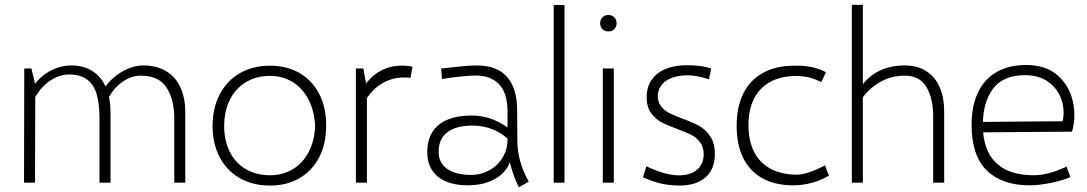

<svg xmlns="http://www.w3.org/2000/svg" viewBox="-20 -761 4529 800"><path d="M706.1 -275.4Q704.6 -350.6 672.4 -398.2Q640.1 -445.8 566.4 -445.8Q527.3 -445.8 490.5 -420.2Q453.6 -394.5 431.6 -352.1L417 -397.5Q446.8 -438.5 490.5 -463.4Q534.2 -488.3 576.7 -488.3Q633.8 -488.3 673.1 -463.9Q712.4 -439.5 731.9 -396.5Q751.5 -353.5 752 -297.9V0H706.1ZM81.1 -475.6H110.8L127 -409.7L126 0H80.1ZM394.5 -275.4Q393.6 -334 381.6 -372.1Q369.6 -410.2 341.8 -430.4Q314 -450.7 266.1 -450.7Q238.8 -450.7 211.4 -437.7Q184.1 -424.8 160.6 -401.4Q137.2 -377.9 121.6 -347.2L116.7 -397.5Q132.3 -424.3 158.2 -445.1Q184.1 -465.8 214.8 -477.1Q245.6 -488.3 276.4 -488.3Q330.1 -488.3 366.7 -463.9Q403.3 -439.5 421.6 -396.5Q439.9 -353.5 440.4 -297.9V0H394.5Z M1105 12.2Q1033.7 12.2 979.5 -18.6Q925.3 -49.3 895.5 -105.7Q865.7 -162.1 865.7 -235.8Q865.7 -310.5 895.5 -367.7Q925.3 -424.8 979.5 -456.1Q1033.7 -487.3 1105 -487.3Q1175.8 -487.3 1229 -456.1Q1282.2 -424.8 1311 -367.9Q1339.8 -311 1338.9 -235.8Q1338.9 -161.6 1309.8 -105.5Q1280.8 -49.3 1227.8 -18.6Q1174.8 12.2 1105 12.2ZM1105 -30.8Q1158.7 -30.8 1200.4 -56.2Q1242.2 -81.5 1266.4 -128.2Q1290.5 -174.8 1293 -235.8Q1290 -298.3 1265.6 -345.7Q1241.2 -393.1 1199.7 -418.9Q1158.2 -444.8 1105 -444.8Q1048.3 -444.8 1005.1 -418.9Q961.9 -393.1 938 -345.7Q914.1 -298.3 914.1 -235.8Q914.1 -174.8 937.5 -128.2Q960.9 -81.5 1004.4 -56.2Q1047.9 -30.8 1105 -30.8Z M1462.9 -475.6H1494.1L1508.8 -392.6V0H1462.9ZM1493.7 -395.5Q1526.4 -449.7 1579.8 -472.7Q1633.3 -495.6 1698.7 -483.4L1690.4 -436.5Q1630.4 -444.3 1580.1 -418Q1529.8 -391.6 1498.5 -335.4Z M2141.6 19Q2094.7 -78.1 2094.7 -169.9V-294.9Q2094.7 -373 2059.8 -409.7Q2024.9 -446.3 1961.9 -446.3Q1939.5 -446.3 1898.2 -442.1Q1856.9 -438 1821.8 -431.6L1817.9 -475.6Q1877.4 -482.4 1911.4 -485.4Q1945.3 -488.3 1968.3 -488.3Q2049.8 -488.3 2092 -441.4Q2134.3 -394.5 2134.8 -301.8L2135.7 -170.9Q2136.2 -89.4 2183.1 -3.9ZM1929.7 11.2Q1876 11.2 1837.9 -5.1Q1799.8 -21.5 1780 -52.5Q1760.3 -83.5 1760.3 -127.4Q1760.3 -177.7 1782 -211.7Q1803.7 -245.6 1845.5 -262.7Q1887.2 -279.8 1946.8 -279.8Q1986.3 -279.8 2023.9 -266.8Q2061.5 -253.9 2096.7 -228.5L2098.1 -179.7Q2071.3 -206.5 2032.2 -222.2Q1993.2 -237.8 1949.2 -237.8Q1880.4 -237.8 1843.8 -210Q1807.1 -182.1 1807.6 -127Q1808.1 -81.5 1843.8 -56.9Q1879.4 -32.2 1944.8 -32.2Q1982.9 -32.2 2017.6 -50.8Q2052.2 -69.3 2073.5 -103.3Q2094.7 -137.2 2094.7 -180.2L2109.9 -120.1Q2109.9 -84 2087.4 -54Q2064.9 -23.9 2023.9 -6.3Q1982.9 11.2 1929.7 11.2Z M2287.1 -740.2H2332V0H2287.1Z M2515.1 -629.9Q2505.4 -629.9 2497.3 -634.3Q2489.3 -638.7 2484.9 -646.7Q2480.5 -654.8 2480.5 -664.6Q2480.5 -674.3 2484.9 -682.1Q2489.3 -689.9 2497.3 -694.3Q2505.4 -698.7 2515.1 -698.7Q2524.9 -698.7 2532.7 -694.3Q2540.5 -689.9 2544.9 -682.1Q2549.3 -674.3 2549.3 -664.6Q2549.3 -654.8 2544.9 -646.7Q2540.5 -638.7 2532.7 -634.3Q2524.9 -629.9 2515.1 -629.9ZM2491.7 -475.6H2537.6V0H2491.7Z M2810.1 12.2Q2770 11.7 2736.1 4.2Q2702.1 -3.4 2659.2 -22L2672.9 -67.9Q2717.3 -47.9 2748.3 -39.3Q2779.3 -30.8 2810.1 -30.3Q2858.4 -31.2 2885 -54.4Q2911.6 -77.6 2912.1 -118.7Q2911.6 -148.9 2896.7 -168.5Q2881.8 -188 2860.4 -199Q2838.9 -210 2801.8 -223.6Q2760.3 -238.8 2735.1 -252.2Q2710 -265.6 2692.1 -291Q2674.3 -316.4 2674.3 -357.4Q2675.3 -419.9 2720 -454.6Q2764.6 -489.3 2845.7 -489.3Q2901.9 -489.3 2943.4 -475.6L2934.1 -430.7Q2881.3 -447.3 2845.7 -447.3Q2788.6 -446.8 2755.9 -424.6Q2723.1 -402.3 2720.7 -362.3Q2720.7 -335.4 2734.6 -317.9Q2748.5 -300.3 2768.8 -289.8Q2789.1 -279.3 2823.7 -266.6Q2867.2 -251 2893.8 -236.1Q2920.4 -221.2 2939.5 -192.9Q2958.5 -164.6 2958.5 -118.7Q2958.5 -56.2 2919.7 -22Q2880.9 12.2 2810.1 12.2Z M3285.2 11.2Q3210.4 11.2 3157.5 -17.8Q3104.5 -46.9 3076.9 -102.5Q3049.3 -158.2 3049.3 -236.8Q3049.3 -316.4 3077.9 -372.8Q3106.4 -429.2 3160.9 -458.5Q3215.3 -487.8 3292 -487.3Q3329.6 -488.3 3363.5 -481Q3397.5 -473.6 3421.4 -460L3401.9 -418.5Q3378.4 -431.6 3349.9 -438.5Q3321.3 -445.3 3292.5 -444.3Q3231.4 -443.4 3187.7 -418.9Q3144 -394.5 3121.3 -348.9Q3098.6 -303.2 3098.6 -239.3Q3098.6 -174.3 3122.3 -127.9Q3146 -81.5 3191.7 -57.4Q3237.3 -33.2 3301.3 -33.2Q3322.3 -33.2 3352.5 -43.5Q3382.8 -53.7 3417 -71.8H3417.5L3434.1 -29.3Q3401.9 -9.8 3363 0.7Q3324.2 11.2 3285.2 11.2Z M3868.2 -275.4Q3868.2 -350.6 3840.3 -398.2Q3812.5 -445.8 3749.5 -445.8Q3692.4 -445.8 3644.3 -417.5Q3596.2 -389.2 3565.9 -342.3V-397.5Q3628.9 -488.3 3750 -488.3Q3803.7 -488.3 3840.6 -463.9Q3877.4 -439.5 3895.8 -396.5Q3914.1 -353.5 3914.1 -297.9V0H3868.2ZM3529.3 -740.7H3575.2V0H3529.3Z M4270.5 11.2Q4155.3 11.2 4091.8 -50.5Q4028.3 -112.3 4028.3 -240.7Q4028.3 -320.8 4055.4 -376.7Q4082.5 -432.6 4133.5 -461.4Q4184.6 -490.2 4255.9 -490.2Q4337.9 -490.2 4387 -446.8Q4436 -403.3 4450.2 -338.4Q4464.4 -273.4 4446.8 -212.4L4052.7 -209.5L4057.1 -252.9L4407.7 -255.9Q4417.5 -300.3 4403.1 -344.7Q4388.7 -389.2 4350.1 -418.2Q4311.5 -447.3 4252.4 -447.8Q4160.2 -448.2 4117.7 -391.6Q4075.2 -335 4075.2 -240.2Q4075.2 -171.4 4099.1 -124.8Q4123 -78.1 4170.4 -54.4Q4217.8 -30.8 4287.6 -30.8Q4317.4 -30.8 4350.8 -39.6Q4384.3 -48.3 4424.3 -66.9L4439.5 -22.9Q4404.3 -8.3 4356.7 1.5Q4309.1 11.2 4270.5 11.2Z"/></svg>

Font: DavidDev Light
Style: Regular
Weight: 300
Designer: David.dev
Foundry: David.dev
Version: Version 1.001;FEAKit 1.0